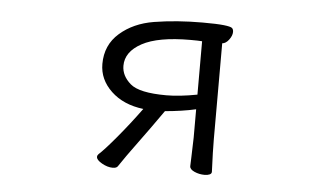

<svg xmlns="http://www.w3.org/2000/svg" viewBox="-41 -547 1083 627"><g transform="rotate(5 500.0 -234.0)"><path d="M601 -40 603 -106V-199Q559 -189 502 -184Q468 -135 402 -45Q395 -36 365 8Q361 15 348 15Q331 15 312.5 4.5Q294 -6 294 -16Q294 -21 298 -25Q316 -41 354.5 -87Q393 -133 431 -185Q365 -193 325 -231Q285 -269 285 -320Q285 -382 329.5 -421Q374 -460 441 -471Q515 -483 599 -483Q647 -483 669 -480.5Q691 -478 696 -474Q701 -470 701 -461Q701 -449 691 -435.5Q681 -422 669 -421V-106Q669 -69 672 0Q672 6 665.5 9Q659 12 649 12Q631 12 615.5 5Q600 -2 600 -12V-13ZM502 -236Q545 -236 603 -247V-422Q590 -423 565 -423Q459 -423 406.5 -394.5Q354 -366 354 -320Q354 -287 383.5 -261.5Q413 -236 502 -236Z"/></g></svg>

Font: Iansui 0.93
Style: Regular
Weight: 400
Designer: But Ko / Fontworks Inc.
Foundry: zi-hi.com / Fontworks Inc.
Version: Version 0.931